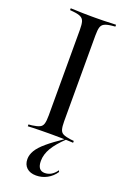

<svg xmlns="http://www.w3.org/2000/svg" viewBox="-148 -623 588 873"><g transform="rotate(20 145.5 -186.5)"><path d="M137.1 -2.4Q115.3 -2.4 96 -2Q76.6 -1.6 61.3 -1.2Q46 -0.8 35.5 0V-8.9L52.4 -10.5Q75.8 -13.7 87.9 -19.4Q100 -25 104 -38.7Q108.1 -52.4 108.1 -78.2V-492.7Q108.1 -519.4 104 -532.7Q100 -546 87.9 -552Q75.8 -558.1 52.4 -560.5L35.5 -562.1V-571Q46 -571 61.3 -570.2Q76.6 -569.4 96 -569Q115.3 -568.5 137.1 -568.5H146H154Q175.8 -568.5 195.2 -569Q214.5 -569.4 229.4 -570.2Q244.4 -571 254.8 -571V-562.1L238.7 -560.5Q215.3 -558.1 203.2 -552Q191.1 -546 187.1 -532.7Q183.1 -519.4 183.1 -492.7V-78.2Q183.1 -52.4 187.1 -38.7Q191.1 -25 203.2 -19.4Q215.3 -13.7 238.7 -10.5L254.8 -8.9V0Q244.4 -0.8 229.4 -1.2Q214.5 -1.6 195.2 -2Q175.8 -2.4 154 -2.4H146ZM146.8 197.6Q117.7 197.6 101.2 182.3Q84.7 166.9 84.7 140.3Q84.7 119.4 97.2 98.4Q109.7 77.4 138.7 52.8Q167.7 28.2 216.9 -4.8H222.6Q182.3 33.1 163.7 64.5Q145.2 96 145.2 127.4Q145.2 173.4 179.8 173.4Q213.7 173.4 237.1 139.5L240.3 146.8Q224.2 171 199.6 184.3Q175 197.6 146.8 197.6Z"/></g></svg>

Font: Playfair 144pt SemiCondensed Light
Style: Regular
Weight: 300
Width: 4
Designer: Claus Eggers Sørensen
Foundry: Claus Eggers Sørensen
Version: Version 2.203